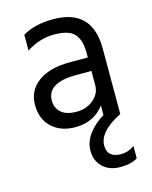

<svg xmlns="http://www.w3.org/2000/svg" viewBox="-114 -590 719 907"><g transform="rotate(-15 245.5 -136.5)"><path d="M446 222Q415 242 361.5 242Q308 242 276 211Q244 180 244 133.5Q244 87 273 49Q302 11 347 -16V-63Q296 5 205 5Q134 5 90.5 -35.5Q47 -76 47 -146Q47 -216 103 -257Q159 -298 256 -298H346V-323Q346 -383 319 -413.5Q292 -444 220 -444Q148 -444 84 -402V-479Q142 -515 234 -515Q425 -515 425 -321V0Q313 55 313 125Q313 154 330 169Q347 184 381 184Q415 184 446 162ZM346 -162V-232H271Q129 -232 129 -145Q129 -108 154.5 -86Q180 -64 229.5 -64Q279 -64 312.5 -93Q346 -122 346 -162Z"/></g></svg>

Font: Hind Jalandhar
Style: Regular
Weight: 400
Designer: Namrata Goyal
Foundry: Indian Type Foundry
Version: Version 0.702;PS 1.0;hotconv 1.0.81;makeotf.lib2.5.63406